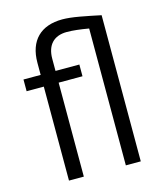

<svg xmlns="http://www.w3.org/2000/svg" viewBox="-113 -843 783 927"><g transform="rotate(-15 278.0 -380.0)"><path d="M190.4 -469.7H309.6V-528.3H190.4V-588.9C190.4 -657.7 226.6 -695.8 291.5 -695.8C321.3 -695.8 357.9 -691.4 400.4 -684.1V0H475.1V-730.5C441.4 -737.8 407.2 -744.6 372.1 -751C336.9 -757.3 308.1 -760.3 286.1 -760.3C178.2 -760.3 116.2 -699.7 116.2 -588.9V-528.3H30.3V-469.7H116.2V0H190.4Z"/></g></svg>

Font: Vazirmatn Light
Style: Regular
Weight: 300
Designer: Saber Rastikerdar
Foundry: Saber Rastikerdar
Version: Version 33.003